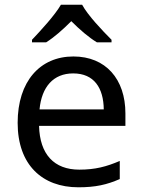

<svg xmlns="http://www.w3.org/2000/svg" viewBox="-20 -786 604 816"><path d="M329 -766H239C213 -721 153 -656 116 -617V-606H176C211 -628 247 -660 283 -696C319 -660 357 -627 392 -606H454V-617C416 -655 353 -721 329 -766ZM292 -546C150 -546 55 -440 55 -264C55 -85 160 10 313 10C386 10 434 -1 489 -25V-102C433 -78 385 -65 317 -65C210 -65 149 -130 146 -251H513V-304C513 -450 429 -546 292 -546ZM291 -474C380 -474 420 -412 421 -321H148C157 -417 207 -474 291 -474Z"/></svg>

Font: Noto Sans EgyptHiero
Style: Regular
Weight: 400
Designer: Monotype Design Team
Foundry: Monotype Imaging Inc.
Version: Version 2.002